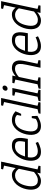

<svg xmlns="http://www.w3.org/2000/svg" viewBox="1312 -2052 748 3411"><g transform="rotate(-90 1685.5 -346.0)"><path d="M324 -60 460 -700H520L386 -70ZM324 -60 386 -70 371 0H311ZM371 -150 401 -140Q401 -140 389 -125Q377 -110 355.5 -88Q334 -66 306 -44Q278 -22 245.5 -7Q213 8 180 8L191 -47Q219 -47 245 -57.5Q271 -68 294 -83.5Q317 -99 334 -114Q351 -129 361 -139.5Q371 -150 371 -150ZM414 -350Q414 -350 405.5 -365.5Q397 -381 380.5 -401Q364 -421 338.5 -436.5Q313 -452 278 -452L289 -508Q322 -508 348 -493Q374 -478 393 -456Q412 -434 424 -412Q436 -390 442 -375Q448 -360 448 -360ZM278 -452Q236 -452 205 -435.5Q174 -419 151.5 -390Q129 -361 114.5 -325Q100 -289 92 -250Q83 -211 82 -174.5Q81 -138 91 -109Q101 -80 125 -63.5Q149 -47 191 -47L180 8Q125 8 91 -14Q57 -36 40 -73Q23 -110 21.5 -156Q20 -202 30 -250Q40 -298 61.5 -344Q83 -390 115 -427Q147 -464 190.5 -486Q234 -508 289 -508ZM390 -700H470L458 -645L382 -665ZM361 0 373 -55 448 -35 441 0Z M804 -508 792 -453Q737 -453 699 -423Q661 -393 637 -341.5Q613 -290 599 -225L544 -250Q554 -298 575.5 -344Q597 -390 629.5 -427Q662 -464 705.5 -486Q749 -508 804 -508ZM852 -87 870 -45Q870 -45 855.5 -37Q841 -29 816 -18.5Q791 -8 759.5 0Q728 8 694 8L706 -48Q733 -48 759 -54Q785 -60 806 -67.5Q827 -75 839.5 -81Q852 -87 852 -87ZM544 -250 599 -225Q593 -195 593.5 -164Q594 -133 605 -106.5Q616 -80 640.5 -64Q665 -48 706 -48L694 8Q639 8 605 -14Q571 -36 554 -73Q537 -110 535.5 -156Q534 -202 544 -250ZM593 -275H924V-225H583ZM804 -508Q863 -508 893.5 -485.5Q924 -463 934.5 -424Q945 -385 940.5 -334Q936 -283 924 -225H862Q872 -273 879 -314.5Q886 -356 882.5 -387Q879 -418 858 -435.5Q837 -453 792 -453Z M1154 8Q1099 8 1065 -14Q1031 -36 1014 -73Q997 -110 995.5 -156Q994 -202 1004 -250Q1014 -298 1035.5 -344Q1057 -390 1089.5 -427Q1122 -464 1165.5 -486Q1209 -508 1264 -508L1252 -453Q1210 -453 1179 -436Q1148 -419 1125.5 -390.5Q1103 -362 1088.5 -325.5Q1074 -289 1066 -250Q1058 -211 1057 -174.5Q1056 -138 1066 -109Q1076 -80 1100 -63.5Q1124 -47 1166 -47ZM1153 8 1165 -47Q1212 -47 1248.5 -65.5Q1285 -84 1307 -99L1333 -55Q1315 -44 1286.5 -29Q1258 -14 1224 -3Q1190 8 1153 8ZM1371 -402Q1355 -417 1326.5 -435Q1298 -453 1251 -453L1263 -508Q1300 -508 1329.5 -497Q1359 -486 1380.5 -471Q1402 -456 1415 -444ZM1294 -155H1329L1333 -55H1273ZM1334 -344 1355 -444H1415L1369 -344Z M1441 0 1590 -700H1650L1501 0ZM1520 -700H1600L1588 -645L1512 -665ZM1491 0 1503 -55 1578 -35 1571 0ZM1371 0 1378 -35 1463 -55 1451 0Z M1662 0 1768 -500H1828L1722 0ZM1816 -585Q1797 -585 1787 -598Q1777 -611 1781 -630Q1785 -649 1800.5 -662Q1816 -675 1835 -675Q1854 -675 1864.5 -662Q1875 -649 1871 -630Q1867 -611 1851 -598Q1835 -585 1816 -585ZM1766 -445 1690 -465 1698 -500H1778ZM1592 0 1599 -35 1684 -55 1672 0ZM1712 0 1724 -55 1799 -35 1792 0Z M2301 -250H2241Q2258 -329 2255 -373Q2252 -417 2230 -435Q2208 -453 2168 -453L2180 -508Q2264 -508 2297 -454.5Q2330 -401 2311 -302ZM1989 -500H2049L1943 0H1883ZM2241 -250H2301L2248 0H2188ZM1989 -350 1959 -360Q1959 -360 1971.5 -375Q1984 -390 2005.5 -412Q2027 -434 2055 -456Q2083 -478 2115.5 -493Q2148 -508 2181 -508L2169 -453Q2135 -453 2102.5 -437.5Q2070 -422 2044.5 -401.5Q2019 -381 2004 -365.5Q1989 -350 1989 -350ZM1987 -445 1911 -465 1919 -500H1999ZM1933 0 1945 -55 2020 -35 2013 0ZM1813 0 1820 -35 1905 -55 1893 0ZM2238 0 2250 -55 2325 -35 2318 0Z M2681 -508 2669 -453Q2614 -453 2576 -423Q2538 -393 2514 -341.5Q2490 -290 2476 -225L2421 -250Q2431 -298 2452.5 -344Q2474 -390 2506.5 -427Q2539 -464 2582.5 -486Q2626 -508 2681 -508ZM2729 -87 2747 -45Q2747 -45 2732.5 -37Q2718 -29 2693 -18.5Q2668 -8 2636.5 0Q2605 8 2571 8L2583 -48Q2610 -48 2636 -54Q2662 -60 2683 -67.5Q2704 -75 2716.5 -81Q2729 -87 2729 -87ZM2421 -250 2476 -225Q2470 -195 2470.5 -164Q2471 -133 2482 -106.5Q2493 -80 2517.5 -64Q2542 -48 2583 -48L2571 8Q2516 8 2482 -14Q2448 -36 2431 -73Q2414 -110 2412.5 -156Q2411 -202 2421 -250ZM2470 -275H2801V-225H2460ZM2681 -508Q2740 -508 2770.5 -485.5Q2801 -463 2811.5 -424Q2822 -385 2817.5 -334Q2813 -283 2801 -225H2739Q2749 -273 2756 -314.5Q2763 -356 2759.5 -387Q2756 -418 2735 -435.5Q2714 -453 2669 -453Z M3175 -60 3311 -700H3371L3237 -70ZM3175 -60 3237 -70 3222 0H3162ZM3222 -150 3252 -140Q3252 -140 3240 -125Q3228 -110 3206.5 -88Q3185 -66 3157 -44Q3129 -22 3096.5 -7Q3064 8 3031 8L3042 -47Q3070 -47 3096 -57.5Q3122 -68 3145 -83.5Q3168 -99 3185 -114Q3202 -129 3212 -139.5Q3222 -150 3222 -150ZM3265 -350Q3265 -350 3256.5 -365.5Q3248 -381 3231.5 -401Q3215 -421 3189.5 -436.5Q3164 -452 3129 -452L3140 -508Q3173 -508 3199 -493Q3225 -478 3244 -456Q3263 -434 3275 -412Q3287 -390 3293 -375Q3299 -360 3299 -360ZM3129 -452Q3087 -452 3056 -435.5Q3025 -419 3002.5 -390Q2980 -361 2965.5 -325Q2951 -289 2943 -250Q2934 -211 2933 -174.5Q2932 -138 2942 -109Q2952 -80 2976 -63.5Q3000 -47 3042 -47L3031 8Q2976 8 2942 -14Q2908 -36 2891 -73Q2874 -110 2872.5 -156Q2871 -202 2881 -250Q2891 -298 2912.5 -344Q2934 -390 2966 -427Q2998 -464 3041.5 -486Q3085 -508 3140 -508ZM3241 -700H3321L3309 -645L3233 -665ZM3212 0 3224 -55 3299 -35 3292 0Z"/></g></svg>

Font: Epunda Slab Light
Style: Italic
Weight: 300
Italic angle: -12°
Designer: Simon Atzbach
Foundry: typofactur
Version: Version 1.102